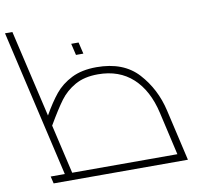

<svg xmlns="http://www.w3.org/2000/svg" viewBox="-105 -814 923 897"><g transform="rotate(-10 356.5 -365.0)"><path d="M715 0H78L70 -34H137L-24 -730H11L107 -317Q140 -375 171 -413Q202 -451 250.5 -475.5Q299 -500 369 -500Q497 -500 566 -424Q635 -348 659 -243ZM172 -34H671L624 -239Q599 -348 534.5 -407Q470 -466 370 -466Q305 -466 261 -441Q217 -416 188.5 -377.5Q160 -339 118 -267ZM272 -628H307L320 -573H285Z"/></g></svg>

Font: Cairo ExtraLight
Style: Italic
Weight: 275
Italic angle: -13°
Designer: Mohamed Gaber, Accademia di Belle Arti di Urbino and others
Foundry: Kief Type Foundry, Accademia di Belle Arti di Urbino and others
Version: Version 3.011